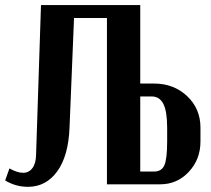

<svg xmlns="http://www.w3.org/2000/svg" viewBox="-30 -719 824 749"><path d="M517.1 -699.2V-393.1H570.8Q647.9 -393.1 700 -344Q752 -294.9 752 -221.2V-167Q752 -97.2 706.5 -48.6Q661.1 0 595.2 0H387.2V-648.9H258.8L241.2 -220.2Q236.8 -110.4 193.1 -50.3Q149.4 9.8 79.1 9.8Q30.8 9.8 -9.8 -15.1L6.8 -62Q37.1 -44.9 60.1 -44.9Q83 -44.9 96.7 -63.5Q110.4 -82 110.8 -117.2L129.9 -699.2ZM622.1 -168V-220.2Q622.1 -284.2 607.4 -313.5Q592.8 -342.8 561 -342.8H517.1V-49.8H570.8Q600.6 -49.8 611.3 -74.5Q622.1 -99.1 622.1 -168Z"/></svg>

Font: Moniqa Black Paragraph
Style: Regular
Weight: 900
Designer: Rajesh Rajput
Foundry: Rajesh Rajput
Version: Version 1.000